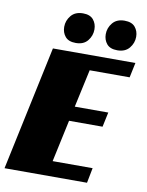

<svg xmlns="http://www.w3.org/2000/svg" viewBox="-91 -900 739 965"><g transform="rotate(10 278.0 -417.5)"><path d="M135 -635H556L540 -559H336L294 -366H465L449 -291H278L232 -77H436L421 0H0ZM254 -835Q290 -835 307 -814.5Q324 -794 324 -765Q324 -733 303.5 -707.5Q283 -682 243 -682Q206 -682 189 -702.5Q172 -723 172 -752Q172 -784 193 -809.5Q214 -835 254 -835ZM466 -835Q503 -835 520 -814.5Q537 -794 537 -765Q537 -733 516 -707.5Q495 -682 455 -682Q418 -682 401 -702.5Q384 -723 384 -752Q384 -784 405 -809.5Q426 -835 466 -835Z"/></g></svg>

Font: Racing Sans One
Style: Regular
Weight: 400
Designer: Pablo Impallari, Rodrigo Fuenzalida
Foundry: Pablo Impallari, Rodrigo Fuenzalida
Version: Version 1.001; ttfautohint (v0.8) -G 200 -r 50